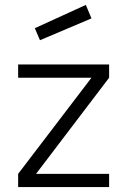

<svg xmlns="http://www.w3.org/2000/svg" viewBox="-20 -763 520 783"><path d="M54 -446V-500H425V-446L127 -54H425V0H54V-54L353 -446ZM122 -648 330 -743 353 -688 143 -599Z"/></svg>

Font: TitilliumText22L Lt
Style: Thin
Weight: 300
Designer: Campivisivi
Foundry: Campivisivi
Version: 1.000